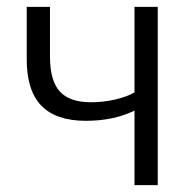

<svg xmlns="http://www.w3.org/2000/svg" viewBox="-20 -541 556 561"><path d="M373 0V-217.8Q312 -188 231 -188Q143.6 -188 100.8 -232.2Q58.1 -276.4 58.1 -367.2V-521H126V-376Q126 -305.7 154.5 -273.9Q183.1 -242.2 246.1 -242.2Q281.7 -242.2 316.4 -250.2Q351.1 -258.3 373 -271V-521H440.9V0Z"/></svg>

Font: Rawline
Style: Regular
Weight: 400
Designer: Matt McInerney, Pablo Impallari, Rodrigo Fuenzalida
Foundry: Matt McInerney, Pablo Impallari, Rodrigo Fuenzalida
Version: Version 4.020;PS 004.020;hotconv 1.0.88;makeotf.lib2.5.64775